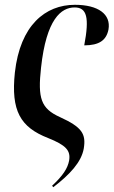

<svg xmlns="http://www.w3.org/2000/svg" viewBox="-20 -567 473 800"><path d="M42 -265C25 -105 65 -37 180 8C255 38 275 60 268 102C262 134 243 164 197 207L202 213C270 161 319 109 329 52C339 -9 322 -37 230 -79C150 -115 137 -158 151 -285C173 -488 235 -536 291 -536C342 -536 353 -494 331 -378C393 -378 423 -399 432 -444C443 -508 389 -547 292 -547C169 -547 64 -462 42 -265Z"/></svg>

Font: Noto Serif Display Condensed Medium
Style: Italic
Weight: 500
Width: 3
Italic angle: -12°
Designer: Monotype Design Team
Foundry: Monotype Imaging Inc.
Version: Version 2.009